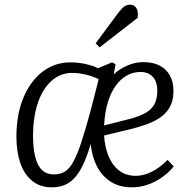

<svg xmlns="http://www.w3.org/2000/svg" viewBox="-20 -785 807 819"><path d="M591 -520Q633 -520 661.5 -505Q690 -490 705 -462.5Q720 -435 720 -397Q720 -356 704.5 -328.5Q689 -301 663 -283.5Q637 -266 606 -255Q575 -244 544 -236L424 -207Q427 -158 443 -119Q459 -80 488 -57.5Q517 -35 559 -35Q580 -35 602 -42Q624 -49 647.5 -64Q671 -79 695 -103L721 -75Q704 -54 683 -37.5Q662 -21 639 -9.5Q616 2 592 8Q568 14 543 14Q489 14 451.5 -10.5Q414 -35 393 -76.5Q372 -118 367 -171Q350 -113 329 -71.5Q308 -30 277.5 -8Q247 14 201 14Q150 14 116 -14.5Q82 -43 66 -91.5Q50 -140 50 -202Q50 -297 80 -368.5Q110 -440 162 -479.5Q214 -519 280 -519Q315 -519 347 -511.5Q379 -504 398 -494L458 -519L473 -511L465 -468Q490 -491 523 -505.5Q556 -520 591 -520ZM210 -41Q237 -41 256.5 -53Q276 -65 292.5 -94.5Q309 -124 326.5 -177Q344 -230 366 -311L401 -447Q381 -458 349 -466Q317 -474 288 -474Q237 -474 199 -439.5Q161 -405 141 -344.5Q121 -284 121 -206Q121 -126 142 -83.5Q163 -41 210 -41ZM651 -399Q651 -424 642.5 -441.5Q634 -459 618 -468.5Q602 -478 580 -478Q548 -478 521 -463Q494 -448 473 -418.5Q452 -389 439.5 -347Q427 -305 424 -250L535 -278Q576 -289 602 -304Q628 -319 639.5 -342Q651 -365 651 -399ZM485 -731Q500 -750 510.5 -757.5Q521 -765 535 -765Q553 -765 562 -750Q571 -735 567 -709L405 -583L388 -600Z"/></svg>

Font: Literata 24pt Light
Style: Italic
Weight: 300
Italic angle: -2°
Designer: Latin by Veronika Burian and Jose Scaglione. Greek by Irene Vlachou. Cyrillic by Vera Evstafieva
Foundry: TypeTogether
Version: Version 3.103;gftools[0.9.29]